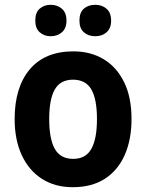

<svg xmlns="http://www.w3.org/2000/svg" viewBox="-20 -863 609 800"><path d="M528 -367Q528 -282 500 -218Q472 -154 417.5 -118.5Q363 -83 283 -83Q209 -83 154.5 -118Q100 -153 70.5 -217Q41 -281 41 -367Q41 -499 104 -574Q167 -649 286 -649Q357 -649 411.5 -616.5Q466 -584 497 -521Q528 -458 528 -367ZM185 -367Q185 -284 208.5 -242.5Q232 -201 285 -201Q337 -201 360.5 -242.5Q384 -284 384 -367Q384 -450 360.5 -490.5Q337 -531 284 -531Q232 -531 208.5 -490.5Q185 -450 185 -367ZM127 -777Q127 -811 145.5 -827Q164 -843 191 -843Q219 -843 238 -826.5Q257 -810 257 -777Q257 -745 238 -728.5Q219 -712 191 -712Q164 -712 145.5 -728.5Q127 -745 127 -777ZM311 -777Q311 -811 329.5 -827Q348 -843 377 -843Q405 -843 424 -826.5Q443 -810 443 -777Q443 -745 424 -728.5Q405 -712 377 -712Q348 -712 329.5 -728.5Q311 -745 311 -777Z"/></svg>

Font: Noto Sans Telugu UI SemiCondensed
Style: Bold
Weight: 700
Width: 4
Designer: Jelle Bosma - Monotype Design Team
Foundry: Monotype Imaging Inc.
Version: Version 2.005; ttfautohint (v1.8.4.7-5d5b)